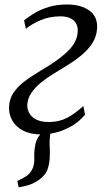

<svg xmlns="http://www.w3.org/2000/svg" viewBox="-20 -574 466 834"><path d="M61 239.5 55 212Q77.5 202 92.8 192.2Q108 182.5 117.5 166Q130.5 144 129 113Q127.5 82 134 51.5Q138.5 30.5 152.5 13Q166.5 -4.5 174.5 -15.5L224.5 -47Q205 -25 200 -0.8Q195 23.5 195.5 52.5Q196 64 196.5 75.2Q197 86.5 196.5 97Q196.5 131 187.5 158.8Q178.5 186.5 149 207.5Q133 219 113.8 226.5Q94.5 234 61 239.5ZM159.5 10Q112.5 10 80.2 -6.8Q48 -23.5 32.5 -52Q17 -80.5 19.5 -114.5Q22 -146 38 -170.2Q54 -194.5 79 -214.8Q104 -235 134.2 -253.2Q164.5 -271.5 195.5 -291Q253 -327.5 284 -361.5Q315 -395.5 317.5 -436Q319 -457.5 310.2 -472.8Q301.5 -488 284.2 -495.5Q267 -503 241.5 -503Q195 -503 155.2 -485.8Q115.5 -468.5 92.5 -448.5L84.5 -485.5Q104 -501.5 130.8 -517.5Q157.5 -533.5 192.5 -544Q227.5 -554.5 271.5 -554.5Q332.5 -554.5 369 -527.5Q405.5 -500.5 401.5 -448.5Q399 -413.5 380.5 -385.5Q362 -357.5 334 -334.2Q306 -311 274 -291.5Q242 -272 212.5 -253.5Q184 -236.5 158.8 -216Q133.5 -195.5 117.2 -172Q101 -148.5 98.5 -120.5Q97.5 -100.5 107 -83Q116.5 -65.5 137.5 -54.8Q158.5 -44 191.5 -44Q236 -44 270.5 -61.8Q305 -79.5 342 -113.5L349.5 -76Q323 -44.5 290 -25.8Q257 -7 223.2 1.5Q189.5 10 159.5 10Z"/></svg>

Font: Merriweather 48pt Light
Style: Italic
Weight: 300
Italic angle: -7.8°
Version: Version 2.101